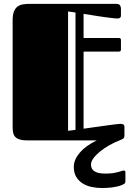

<svg xmlns="http://www.w3.org/2000/svg" viewBox="-20 -721 679 986"><path d="M409.2 -456.1V-60.1Q456.5 -66.9 496.1 -72.3Q512.7 -74.7 529.5 -76.9Q546.4 -79.1 560.5 -81.1Q574.7 -83 585 -84Q595.2 -85 599.1 -85Q607.4 -85 613.3 -81.8Q619.1 -78.6 619.1 -68.8V-23.9Q619.1 -15.1 614.3 -10.5Q609.4 -5.9 593.8 0Q567.9 9.8 541.7 24.7Q515.6 39.6 494.6 56.4Q473.6 73.2 460.4 90.8Q447.3 108.4 447.3 123.5Q447.3 133.8 450.9 142.3Q454.6 150.9 463.1 157.2Q471.7 163.6 485.8 167Q500 170.4 521.5 170.4Q544.9 170.4 560.8 168Q576.7 165.5 587.2 162.6Q597.7 159.7 604.5 157.2Q611.3 154.8 616.7 154.8Q619.1 154.8 621.6 156.5Q624 158.2 624 163.1V210Q624 218.8 618.7 222.4Q613.3 226.1 604 230Q594.2 233.9 581.5 236.8Q568.8 239.7 555.2 241.5Q541.5 243.2 528.3 243.9Q515.1 244.6 504.4 244.6Q477.5 244.6 451.4 239.3Q425.3 233.9 404.8 221.2Q384.3 208.5 371.6 187.5Q358.9 166.5 358.9 135.3Q358.9 117.2 366.9 98.6Q375 80.1 390.1 62.5Q405.3 44.9 427.2 29.1Q449.2 13.2 477.1 0H119.1Q96.2 0 81.8 -4.4Q67.4 -8.8 59.1 -17.1Q50.8 -25.4 47.9 -38.1Q44.9 -50.8 44.9 -67.9V-616.2Q44.9 -644 51.3 -660.9Q57.6 -677.7 69.3 -686.8Q81.1 -695.8 97.4 -698.5Q113.8 -701.2 133.8 -701.2H575.2Q591.8 -701.2 596.4 -693.6Q601.1 -686 601.1 -676.8V-642.1Q601.1 -632.3 595.9 -629.2Q590.8 -626 582.5 -626Q577.6 -626 567.6 -627Q557.6 -627.9 544.4 -629.6Q531.2 -631.3 516.1 -633.3Q501 -635.3 485.8 -637.7Q450.7 -643.1 409.2 -649.9V-525.9H590.8Q601.1 -525.9 601.1 -515.6V-466.8Q601.1 -456.1 590.8 -456.1ZM367.7 -656.7 329.6 -662.1V-49.3L367.7 -54.2Z"/></svg>

Font: Fascinate Inline
Style: Regular
Weight: 900
Designer: Astigmatic (AOETI)
Foundry: Astigmatic (AOETI)
Version: Version 1.000